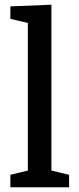

<svg xmlns="http://www.w3.org/2000/svg" viewBox="-20 -794 335 814"><path d="M198 -61 189 -73 273 -53V0H24V-53L107 -73L98 -61V-704L106 -695L24 -714V-767L198 -774Z"/></svg>

Font: Bitter Thin Medium
Style: Regular
Weight: 500
Version: Version 3.021